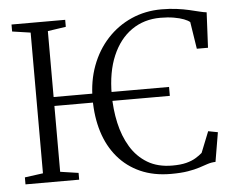

<svg xmlns="http://www.w3.org/2000/svg" viewBox="-53 -815 1088 889"><g transform="rotate(-5 491.0 -370.5)"><path d="M732.5 -391.5V-350H121.5V-391.5ZM116 -44V-698L31 -710.5V-743H280.5V-710.5L196 -698V-44L280.5 -31.5V0H31V-32.5ZM706.5 10.5Q626.5 10.5 564.8 -17Q503 -44.5 460.5 -94.8Q418 -145 396.5 -213.8Q375 -282.5 375 -365.5Q375 -450 401.5 -520.8Q428 -591.5 476 -643.5Q524 -695.5 588.5 -724Q653 -752.5 728.5 -752.5Q767 -752.5 799 -748.2Q831 -744 856.8 -738Q882.5 -732 902.5 -727Q922.5 -722 936 -720.5L928 -556.5H876L856.5 -682Q847.5 -690 828.8 -697.2Q810 -704.5 782.5 -709.2Q755 -714 720 -714Q644 -714 586.5 -674Q529 -634 497 -559Q465 -484 465 -379.5Q465 -311 479 -247.8Q493 -184.5 523 -134.8Q553 -85 601 -56.2Q649 -27.5 716.5 -27.5Q755 -27.5 781.2 -34.2Q807.5 -41 825.2 -51.8Q843 -62.5 856 -74L895 -171.5L939.5 -163L916.5 -27Q897 -26.5 879 -20.5Q861 -14.5 839 -7.2Q817 0 785.2 5.2Q753.5 10.5 706.5 10.5Z"/></g></svg>

Font: Merriweather 72pt Light
Style: Regular
Weight: 300
Version: Version 2.100